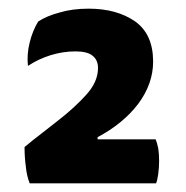

<svg xmlns="http://www.w3.org/2000/svg" viewBox="-20 -803 425 439"><path d="M203.1 -484.4Q203.1 -485.4 203.1 -489.3Q261.7 -520.5 295.9 -565.4Q330.1 -611.3 330.1 -662.1Q330.1 -724.6 289.1 -753.9Q247.1 -783.2 182.6 -783.2Q145.5 -783.2 116.2 -774.4Q86.9 -766.6 67.4 -753.9Q54.7 -733.4 47.9 -706.1Q41 -678.7 43.9 -652.3Q67.4 -668 95.7 -676.8Q124 -685.5 152.3 -685.5Q179.7 -685.5 191.4 -675.8Q204.1 -666 204.1 -647.5Q204.1 -616.2 177.7 -586.9Q151.4 -557.6 115.2 -529.3Q95.7 -513.7 75.2 -498Q54.7 -482.4 36.1 -466.8Q36.1 -443.4 39.1 -421.9Q41 -401.4 47.9 -383.8Q144.5 -383.8 336.9 -383.8Q339.8 -390.6 341.8 -405.3Q343.8 -419.9 343.8 -434.6Q343.8 -451.2 341.8 -463.9Q338.9 -477.5 335.9 -484.4Q292 -484.4 203.1 -484.4Z"/></svg>

Font: cl
Style: Bold
Weight: 400
Designer: Mitja Miklavcic
Version: Version 7.504; 2011; Build 1021